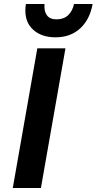

<svg xmlns="http://www.w3.org/2000/svg" viewBox="-20 -942 484 962"><path d="M167 -700H308L185 0H44ZM107 -889Q107 -906 110 -922H203Q200 -886 215 -865.5Q230 -845 263 -845Q299 -845 321 -865.5Q343 -886 351 -922H444Q430 -844 381.5 -799.5Q333 -755 258 -755Q190 -755 148.5 -791Q107 -827 107 -889Z"/></svg>

Font: KoHo
Style: Bold Italic
Weight: 700
Italic angle: -10°
Version: Version 1.000; ttfautohint (v1.6)